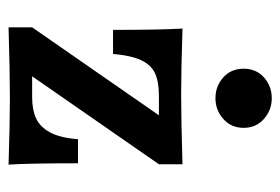

<svg xmlns="http://www.w3.org/2000/svg" viewBox="-126 -546 671 460"><g transform="rotate(90 210.0 -315.5)"><path d="M45 -56.5 255.7 -360.2H208.1Q175.8 -360.2 155.7 -351.2Q135.6 -342.2 124.1 -318.5Q112.6 -294.8 108.7 -250.3H51.1Q51.1 -305.6 50.3 -348.4Q49.5 -391.2 47.9 -416.7Q147.9 -413.5 205.9 -413.5Q267.5 -413.5 373 -416.7V-360.2L162.3 -56.5H211.9Q242.3 -56.5 262.8 -65.8Q283.3 -75.2 296.4 -98.9Q309.5 -122.6 313.1 -166.4H370.7Q370.7 -46.5 373.9 0Q273.9 -3.2 215.8 -3.2Q152.7 -3.2 45 0ZM144.1 -563.2Q144.1 -593.4 165 -612Q186 -630.6 214.7 -630.6Q243.4 -630.6 264.6 -611.7Q285.8 -592.9 285.8 -563.2Q285.8 -533.4 264.6 -514.6Q243.4 -495.7 214.7 -495.7Q186 -495.7 165 -514.4Q144.1 -533 144.1 -563.2Z"/></g></svg>

Font: Playfair Micro SmCond SmLight
Style: Regular
Weight: 360
Width: 4
Designer: Claus Eggers Sørensen
Foundry: Claus Eggers Sørensen
Version: Version 2.100;Glyphs 3.2 (3219)